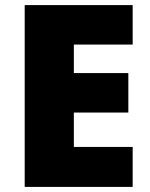

<svg xmlns="http://www.w3.org/2000/svg" viewBox="-20 -734 589 754"><path d="M501 0H77V-714H501V-559H270V-447H484V-292H270V-157H501Z"/></svg>

Font: Noto Sans Myanmar Black
Style: Regular
Weight: 900
Designer: Monotype Design Team
Foundry: Monotype Imaging Inc.
Version: Version 2.107; ttfautohint (v1.8.4.7-5d5b)